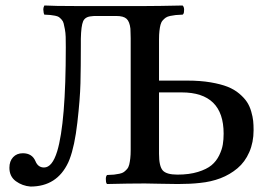

<svg xmlns="http://www.w3.org/2000/svg" viewBox="-20 -667 976 698"><path d="M625 -32.2Q668 -32.2 699.7 -42Q731.4 -51.8 749 -66.4Q766.6 -81.1 776.9 -102.3Q787.1 -123.5 790 -141.6Q793 -159.7 793 -181.2Q793 -331.1 640.1 -331.1H558.1V-107.9Q558.1 -63 571.5 -47.6Q585 -32.2 625 -32.2ZM455.1 -122.1V-527.8Q455.1 -535.6 454.6 -547.4Q454.1 -559.1 454.1 -563Q451.2 -588.4 440.2 -598.6Q429.2 -608.9 402.8 -608.9H328.1Q317.9 -608.9 313 -607.9Q289.6 -606.4 282.2 -589.6Q274.9 -572.8 273.9 -525.9V-503.9Q273.9 -421.9 272.5 -364.3Q271 -306.6 261.2 -221.4Q251.5 -136.2 232.9 -87.9Q232.4 -85.9 230.5 -82Q228.5 -78.1 228 -76.2Q187 11.2 90.8 11.2Q61 8.8 37.6 -8.3Q14.2 -25.4 14.2 -57.1Q14.2 -81.1 27.6 -95.5Q41 -109.9 63 -109.9Q96.7 -109.9 108.9 -81.1Q118.2 -58.1 140.1 -58.1Q169.9 -58.1 188 -117.2Q219.2 -221.2 219.2 -495.1Q219.2 -517.1 218.8 -532.7Q218.3 -548.3 215.8 -561Q213.4 -573.7 211.4 -581.8Q209.5 -589.8 203.9 -595.9Q198.2 -602.1 194.1 -605Q189.9 -607.9 180.2 -609.9Q170.4 -611.8 163.1 -612.5Q155.8 -613.3 141.1 -613.8Q138.2 -619.6 138.2 -626Q136.7 -632.8 138.2 -639.2Q140.1 -645 141.1 -647H143.1Q175.3 -645 257.8 -645H505.9Q552.2 -645 644 -647Q650.9 -640.1 648.9 -626Q648.9 -617.2 644 -613.8Q627.9 -613.3 618.7 -612.3Q609.4 -611.3 598.9 -609.1Q588.4 -606.9 582.8 -603Q577.1 -599.1 571.5 -592.8Q565.9 -586.4 563.5 -576.9Q561 -567.4 559.6 -554.4Q558.1 -541.5 558.1 -523.9V-374H661.1Q708 -374 745.4 -367.7Q782.7 -361.3 807.4 -351.6Q832 -341.8 850.1 -326.4Q868.2 -311 877.9 -296.1Q887.7 -281.2 893.3 -261.7Q898.9 -242.2 900.4 -227.5Q901.9 -212.9 901.9 -193.8Q901.9 -149.4 886.2 -113.8Q870.6 -78.1 843.3 -55.2Q815.9 -32.2 781.5 -19Q747.1 -5.9 707 -2Q672.4 2 627 2Q599.1 2 559.8 1Q520.5 0 506.8 0Q449.2 0 369.1 2Q365.2 -2 365.2 -9.8Q363.3 -24.9 369.1 -30.8Q385.3 -31.2 394.5 -32.2Q403.8 -33.2 414.3 -35.4Q424.8 -37.6 430.4 -41.7Q436 -45.9 441.7 -52.2Q447.3 -58.6 449.7 -68.4Q452.1 -78.1 453.6 -91.1Q455.1 -104 455.1 -122.1Z"/></svg>

Font: Common Serif Medium
Style: Regular
Weight: 500
Designer: Philipp H. Poll, Khaled Hosny
Foundry: Stefan Peev, Context Ltd.
Version: Version 1.026